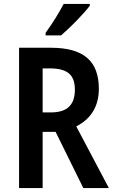

<svg xmlns="http://www.w3.org/2000/svg" viewBox="-20 -957 581 977"><path d="M437 -928V-937H304C281 -893 247 -838 212 -790V-777H291C337 -816 409 -890 437 -928ZM239 -714H77V0H197V-286H263L404 0H534L368 -314C438 -349 483 -411 483 -505C483 -646 406 -714 239 -714ZM233 -609C320 -609 361 -579 361 -501C361 -426 325 -385 239 -385H197V-609Z"/></svg>

Font: Noto Sans Gujarati UI Condensed SemiBold
Style: Regular
Weight: 600
Width: 3
Designer: Jelle Bosma - Monotype Design Team, Universal Thirst
Foundry: Monotype Imaging Inc.
Version: Version 2.106